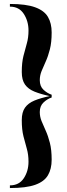

<svg xmlns="http://www.w3.org/2000/svg" viewBox="-20 -800 336 970"><path d="M30 -780Q111.5 -780 157.5 -763.2Q203.5 -746.5 222.2 -714.5Q241 -682.5 241 -636Q241 -586 232 -550.8Q223 -515.5 211 -489.2Q199 -463 190 -440.8Q181 -418.5 181 -395Q181 -364 199.8 -346.5Q218.5 -329 241 -321.5V-307.5Q218.5 -300 199.8 -282.2Q181 -264.5 181 -234Q181 -210.5 190 -188.2Q199 -166 211 -139.8Q223 -113.5 232 -78.2Q241 -43 241 7Q241 53.5 222.2 85.5Q203.5 117.5 157.5 133.8Q111.5 150 30 150V136.5Q76.5 136.5 100.2 100.5Q124 64.5 124 17Q124 -19 115.5 -48.5Q107 -78 98.5 -111.5Q90 -145 90 -193Q90 -233 106.2 -256Q122.5 -279 154 -292Q185.5 -305 231 -314.5Q185.5 -324.5 154 -337.2Q122.5 -350 106.2 -373Q90 -396 90 -436Q90 -484 98.5 -517.5Q107 -551 115.5 -580.5Q124 -610 124 -646Q124 -693 100.2 -729.8Q76.5 -766.5 30 -766.5Z"/></svg>

Font: Bodoni* 16 Medium
Style: Regular
Weight: 500
Version: Version 2.2